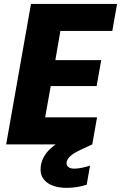

<svg xmlns="http://www.w3.org/2000/svg" viewBox="-20 -722 605 960"><path d="M565.4 -702.3 541.5 -567.4H282L256.7 -421.4H486.1L463.2 -291.6H233.7L205.8 -135.5H465.3L441.3 0H10.8L134.9 -702.3ZM376.3 -60.1 419.2 -77 441.3 0 392 22.9Q351.8 41 334.1 56.5Q316.5 71.9 313 88.4Q310.6 103 320.7 112.1Q330.8 121.2 351 121.2Q366.6 121.2 387 117.4Q407.4 113.6 430.1 106.1L413.4 201.8Q390.7 208.8 365.2 213.1Q339.7 217.3 312.5 217.3Q271.4 217.3 240 204.7Q208.7 192.1 193.5 166.8Q178.2 141.4 184.7 103Q190.2 73.3 209.4 46.4Q228.5 19.5 268.7 -7.2Q308.9 -33.8 376.3 -60.1Z"/></svg>

Font: Poppins Variable
Style: Italic
Weight: 100
Italic angle: -10°
Designer: Jonny Pinhorn
Foundry: Indian Type Foundry
Version: Version 6.000